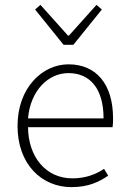

<svg xmlns="http://www.w3.org/2000/svg" viewBox="-20 -756 522 788"><path d="M273 12C344 12 387 -10 424 -35L407 -63C373 -40 330 -24 277 -24C168 -24 96 -112 95 -234H442C444 -247 444 -258 444 -270C444 -412 374 -492 261 -492C154 -492 52 -396 52 -239C52 -82 151 12 273 12ZM95 -270C105 -386 179 -456 261 -456C348 -456 405 -394 405 -270ZM241 -572H281L398 -717L376 -736L263 -610H259L146 -736L124 -717Z"/></svg>

Font: Source Sans Pro Light
Style: Regular
Weight: 300
Designer: Paul D. Hunt
Foundry: Adobe Systems Incorporated
Version: Version 3.006;hotconv 1.0.111;makeotfexe 2.5.65597